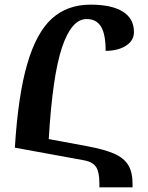

<svg xmlns="http://www.w3.org/2000/svg" viewBox="-20 -745 637 827"><path d="M551 48V62H408V43Q408 -4 394 -25.5Q380 -47 345 -54L44 -109Q58 -335 97.5 -470Q137 -605 203.5 -665Q270 -725 370 -725Q461 -725 509 -695Q557 -665 557 -607Q557 -570 522.5 -548Q488 -526 435 -526Q435 -598 415 -630.5Q395 -663 353 -663Q288 -663 247 -540.5Q206 -418 190 -146L357 -115Q431 -101 472 -83Q513 -65 532 -34.5Q551 -4 551 48Z"/></svg>

Font: Noto Serif Armenian SmBd Narrow
Style: Regular
Weight: 600
Width: 4
Designer: Monotype Design team
Foundry: Monotype Imaging Inc.
Version: Version 1.000